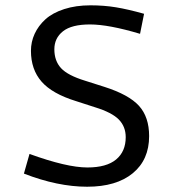

<svg xmlns="http://www.w3.org/2000/svg" viewBox="-20 -688 654 721"><path d="M308.1 -59.1Q379.9 -59.1 416 -89.1Q452.1 -119.1 452.1 -172.9Q452.1 -212.4 426.3 -239Q400.4 -265.6 336.9 -285.2L266.1 -308.1Q175.8 -335.9 136 -381.6Q96.2 -427.2 96.2 -497.1Q96.2 -530.8 110.1 -561Q124 -591.3 150.6 -615.5Q177.2 -639.6 220.9 -653.8Q264.6 -668 319.8 -668Q370.6 -668 415.3 -660.6Q460 -653.3 521 -636.2L505.9 -561Q388.2 -596.2 317.9 -596.2Q249 -596.2 216.6 -570.6Q184.1 -544.9 184.1 -502.9Q184.1 -459.5 209.2 -432.1Q234.4 -404.8 299.8 -384.8L372.1 -361.8Q463.9 -332.5 502 -290.5Q540 -248.5 540 -176.8Q540 -87.9 478.5 -37.4Q417 13.2 307.1 13.2Q196.8 13.2 69.8 -36.1L90.8 -109.9Q231 -59.1 308.1 -59.1Z"/></svg>

Font: IntelOne Mono
Style: Regular
Weight: 400
Designer: Fred Shallcrass
Foundry: Frere-Jones Type LLC
Version: Version 1.200;hotconv 1.1.0;makeotfexe 2.6.0;FJTRelease1.2